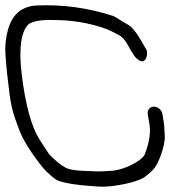

<svg xmlns="http://www.w3.org/2000/svg" viewBox="-30 -679 720 719"><path d="M546.2 -279.5C531.2 -279.5 520.8 -267 523.3 -252L529.9 -212.1C534.8 -182.9 529.3 -145.6 512.1 -100.9C503.8 -80.8 446.4 -45.9 392.3 -39.7C325.4 -35.1 344.9 -37.3 276.4 -39.5C250.6 -40.8 232.6 -44.1 218 -49.6C199.2 -60.1 178 -76.1 154.5 -100.8C142.1 -119 128.7 -139.6 116.3 -159.5C87.9 -205.3 65.5 -285.4 51.5 -398.7C38.5 -505.3 50.9 -567.8 80.3 -590.8C99.8 -600.8 129.1 -605.7 170.3 -604L170.8 -604H171.3C240.1 -604 304.6 -593.1 365.7 -571.4C382.3 -565.3 402.2 -554.6 417.9 -546.2L418.3 -545.5L418.8 -545.3C426.7 -541.7 440.1 -527.7 454.5 -500.5L455.1 -498.1L466.6 -480C474.2 -466.4 483.5 -455.7 495 -451.2C512 -443.5 520.1 -462.3 520.6 -477.5C521.7 -484.3 520 -492.4 514.3 -499.7C511.2 -504.4 506.8 -511.9 501.5 -522C480.8 -557.3 463.5 -580.6 443.7 -589.8C426.6 -598.5 414 -609.2 392.8 -620C392.8 -620 392.1 -619.8 392.1 -619.8C392.1 -619.8 391.4 -620 391.4 -620C297.5 -650.1 202.1 -663 106.1 -658.4C80.1 -657.3 58.9 -649 40.2 -635C10.8 -612 -4.8 -569.8 -9.8 -510.8C-11.4 -490 -8.7 -451.7 -2.3 -393.8C10.6 -279.9 12.5 -269.2 46.8 -180.6C62 -142 118 -61.6 145.4 -35.2C161.2 -20.4 172.8 -10.4 183.1 -4.5C209 7.6 272.2 15.4 303.9 17C326.6 18.4 349.1 22.1 377.9 19C434 13.6 491.5 -1.1 512.9 -16.8C526.9 -28.6 536.1 -34.2 549.5 -51C563.5 -68.2 589.7 -135.4 587 -170.5C585.1 -193.8 586.3 -204.2 582.6 -226L578.3 -252C575.8 -267 561.3 -279.5 546.2 -279.5Z"/></svg>

Font: MewTooHand
Style: BdWideLta
Weight: 400
Designer: Mew Too, Robert Jablonski
Version: Version 0.77